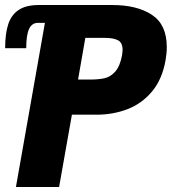

<svg xmlns="http://www.w3.org/2000/svg" viewBox="-62 -745 684 765"><path d="M117 -654H89.5Q65 -654 53.8 -629.5Q42.5 -605 42.5 -553H-41.5Q-41.5 -611.5 -29 -649Q-16.5 -686.5 13 -705.8Q42.5 -725 92.5 -725H385.5Q484 -725 543.2 -686Q602.5 -647 602.5 -557.5Q602.5 -532 597.5 -504Q584 -428.5 543.5 -380.2Q503 -332 445.8 -310Q388.5 -288 322.5 -288H224.5L173.5 0H1.5ZM424.5 -526Q426.5 -540 426.5 -545Q426.5 -575 408.2 -584.5Q390 -594 357.5 -594H278L249 -428H296Q331.5 -428 355.2 -433.5Q379 -439 397.8 -460.5Q416.5 -482 424.5 -526Z"/></svg>

Font: JuliaMono Black
Style: Italic
Weight: 900
Italic angle: -9°
Monospace: yes
Designer: cormullion
Foundry: corm
Version: Version 0.057; ttfautohint (v1.8.4)